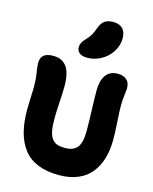

<svg xmlns="http://www.w3.org/2000/svg" viewBox="-147 -1121 983 1230"><g transform="rotate(15 344.5 -506.0)"><path d="M345.2 -759.8Q311.5 -759.8 293.7 -773.9Q275.9 -788.1 275.9 -812Q275.9 -841.8 306.2 -872.1Q326.2 -892.1 337.4 -911.9Q348.6 -931.6 359.9 -963.9Q373 -997.6 394 -1011.2Q415 -1024.9 448.2 -1024.9Q489.3 -1024.9 511.2 -1002.9Q533.2 -981 533.2 -938Q533.2 -890.6 506.6 -849.1Q480 -807.6 436.5 -783.7Q393.1 -759.8 345.2 -759.8ZM365.2 13.2Q282.7 13.2 223.6 -11Q164.6 -35.2 128.9 -82Q93.3 -128.9 76.7 -192.9Q60.1 -256.8 60.1 -341.8Q60.1 -371.1 62.5 -420.7Q64.9 -470.2 64.9 -485.8Q64.9 -540.5 57.9 -583.3Q50.8 -626 50.8 -645Q50.8 -682.1 71.3 -699Q91.8 -715.8 132.8 -715.8Q159.7 -715.8 180.4 -707.8Q201.2 -699.7 218 -681.2Q234.9 -662.6 243.9 -627.9Q252.9 -593.3 252.9 -543.9Q252.9 -513.7 248.5 -438.7Q244.1 -363.8 244.1 -332Q244.1 -280.3 250.5 -247.6Q256.8 -214.8 271.7 -196.5Q286.6 -178.2 306.6 -171.6Q326.7 -165 357.9 -165Q412.6 -165 438.2 -196.3Q463.9 -227.5 463.9 -305.2Q463.9 -359.9 460.9 -441.9Q458 -523.9 458 -574.2Q458 -637.7 484.1 -674.8Q510.3 -711.9 562 -711.9Q600.1 -711.9 621.6 -693.1Q643.1 -674.3 643.1 -638.2Q643.1 -624.5 638.4 -588.4Q633.8 -552.2 633.8 -520Q633.8 -485.8 638.4 -413.6Q643.1 -341.3 643.1 -297.9Q643.1 -227.5 626.5 -171.4Q609.9 -115.2 576.4 -73.5Q543 -31.7 489.3 -9.3Q435.5 13.2 365.2 13.2Z"/></g></svg>

Font: Shantell Sans Normal
Style: Regular
Weight: 800
Designer: Stephen Nixon, Anya Danilova, Shantell Martin
Foundry: Arrow Type
Version: Version 1.006;[559af2be0]